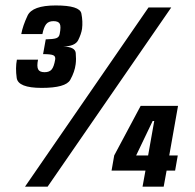

<svg xmlns="http://www.w3.org/2000/svg" viewBox="-20 -702 732 722"><path d="M136.5 -371.5Q48 -371.5 42.8 -409Q37.5 -446.5 43.5 -477.5H123Q118 -453 123.2 -441.8Q128.5 -430.5 147.5 -430.5Q166 -430.5 174.5 -441Q183 -451.5 187.5 -478Q189.5 -490 180.5 -494.2Q171.5 -498.5 142 -498.5L152 -554Q179.5 -554.5 191 -558.2Q202.5 -562 204.5 -574.5Q210 -602.5 204.8 -612.5Q199.5 -622.5 181 -622.5Q162.5 -622.5 153.5 -611Q144.5 -599.5 139.5 -574H60Q65.5 -604.5 83.5 -643Q101.5 -681.5 189.5 -681.5Q280 -681.5 286 -651.2Q292 -621 288.5 -593.5Q285.5 -574 274 -551Q262.5 -528 217.5 -527Q262.5 -526 264.8 -502.8Q267 -479.5 264.5 -460.5Q261 -432 244.2 -401.8Q227.5 -371.5 136.5 -371.5ZM74 0 538.5 -674H624L159 0ZM516 0 527 -60.5H399.5L409.5 -117.5L509 -304H649.5L616.5 -117.5H648.5L638.5 -60.5H606.5L595.5 0ZM492 -117.5H537L560 -247H554Z"/></svg>

Font: Anybody Condensed ExtraBold
Style: Italic
Weight: 800
Width: 3
Italic angle: -10°
Designer: Tyler Finck
Foundry: Etcetera Type Company
Version: Version 1.010; ttfautohint (v1.8.3) -l 8 -r 50 -G 200 -x 14 